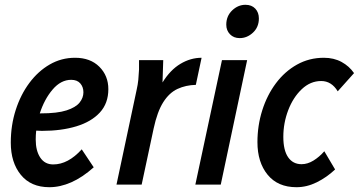

<svg xmlns="http://www.w3.org/2000/svg" viewBox="-20 -770 1497 801"><path d="M25 -175Q25 -247 45.5 -311Q66 -375 102.5 -424Q139 -473 187.5 -501Q236 -529 293 -529Q357 -529 394.5 -491.5Q432 -454 432 -398Q432 -339 396.5 -300.5Q361 -262 298.5 -243Q236 -224 155 -224Q143 -224 131 -225Q129 -206 129 -188Q129 -141 148 -112.5Q167 -84 202 -84Q264 -84 321 -147L371 -72Q324 -30 277.5 -9.5Q231 11 186 11Q109 11 67 -40.5Q25 -92 25 -175ZM277 -437Q234 -437 199.5 -396.5Q165 -356 146 -297H150Q219 -297 257.5 -309.5Q296 -322 312 -342Q328 -362 328 -385Q328 -407 315 -422Q302 -437 277 -437Z M466 0 550 -395Q555 -417 557 -437Q559 -457 560 -480V-519H661L658 -426Q690 -478 732.5 -503.5Q775 -529 821 -529L797 -416Q755 -415 720.5 -399Q686 -383 661 -343.5Q636 -304 621 -234L571 0Z M924 -667Q924 -703 948.5 -726.5Q973 -750 1004 -750Q1030 -750 1045 -734Q1060 -718 1060 -693Q1060 -657 1035.5 -634Q1011 -611 980 -611Q955 -611 939.5 -627Q924 -643 924 -667ZM795 0 906 -519H1011L901 0Z M1054 -177Q1054 -246 1074 -309.5Q1094 -373 1131 -422.5Q1168 -472 1219 -500.5Q1270 -529 1331 -529Q1373 -529 1405 -511.5Q1437 -494 1457 -465L1389 -389Q1363 -432 1320 -432Q1275 -432 1239 -398Q1203 -364 1182.5 -310.5Q1162 -257 1162 -199Q1162 -143 1182 -114Q1202 -85 1238 -85Q1263 -85 1287.5 -100Q1312 -115 1333 -139L1378 -63Q1343 -30 1301.5 -9.5Q1260 11 1217 11Q1139 11 1096.5 -41Q1054 -93 1054 -177Z"/></svg>

Font: Radio Canada Condensed Medium
Style: Italic
Weight: 500
Width: 3
Italic angle: -12°
Designer: Charles Daoud, Etienne Aubert Bonn, Alexandre Saumier Demers, Jacques Le Bailly
Foundry: Radio-Canada
Version: Version 2.104; ttfautohint (v1.8.4.7-5d5b);gftools[0.9.28.de